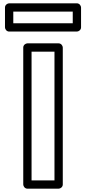

<svg xmlns="http://www.w3.org/2000/svg" viewBox="-20 -1111 519 1156"><path d="M60 -1041H418V-971H60ZM35 -1091C24.3 -1091 10 -1081.1 10 -1066V-946C10 -935.3 19.9 -921 35 -921H443C453.7 -921 468 -930.9 468 -946V-1066C468 -1076.7 458.1 -1091 443 -1091ZM308 -800V-25H170V-800ZM358 -825C358 -835.7 348.1 -850 333 -850H145C134.3 -850 120 -840.1 120 -825V0C120 10.7 129.9 25 145 25H333C343.7 25 358 15.1 358 0Z"/></svg>

Font: Hussar Ekologiczny
Style: Regular
Weight: 400
Foundry: Cannot Into Space Fonts
Version: Version 0.97